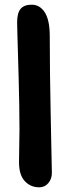

<svg xmlns="http://www.w3.org/2000/svg" viewBox="-20 -786 297 818"><path d="M147 12Q110 12 85.5 -14.5Q61 -41 61 -95Q61 -112 61.5 -129.5Q62 -147 62 -164.5Q62 -182 62.5 -200Q63 -218 63 -236Q63 -284 62 -340Q61 -396 59.5 -452.5Q58 -509 56.5 -558Q55 -607 54 -642.5Q53 -678 53 -691Q53 -731 68 -748.5Q83 -766 115 -766Q150 -766 171 -733Q192 -700 192 -632Q192 -552 193 -473Q194 -394 195.5 -323Q197 -252 198 -195Q199 -138 200 -100Q201 -62 201 -49Q201 -24 186 -6Q171 12 147 12Z"/></svg>

Font: Shantell Sans SemiBold
Style: Regular
Weight: 600
Designer: Stephen Nixon, Anya Danilova, Shantell Martin
Foundry: Arrow Type
Version: Version 1.011;[c5ecc13dd]